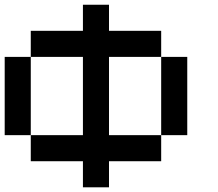

<svg xmlns="http://www.w3.org/2000/svg" viewBox="-20 -798 929 818"><path d="M111.1 -222.2H0V-555.6H111.1ZM111.1 -555.6V-666.7H333.3V-777.8H444.4V-666.7H666.7V-555.6H444.4V-222.2H666.7V-111.1H444.4V0H333.3V-111.1H111.1V-222.2H333.3V-555.6ZM777.8 -222.2H666.7V-555.6H777.8Z"/></svg>

Font: Pixeloid Sans
Style: Regular
Weight: 400
Designer: GGBotNet
Foundry: GGBotNet
Version: 0.5